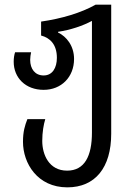

<svg xmlns="http://www.w3.org/2000/svg" viewBox="-20 -557 568 827"><path d="M270 250C390 250 459 165 459 19V-537H392C328 -501 246 -477 157 -464V-404C195 -394 225 -366 225 -308C225 -265 206 -232 168 -232C131 -232 110 -260 110 -299C110 -311 112 -322 114 -332H45C41 -320 39 -306 39 -291C39 -222 90 -170 168 -170C244 -170 299 -225 299 -303C299 -360 266 -400 230 -417V-420C284 -428 337 -446 376 -467V14C376 116 344 178 269 178C191 178 162 109 162 50C162 12 168 -21 175 -44H98C87 -16 79 10 79 54C79 146 141 250 270 250Z"/></svg>

Font: Noto Sans Georgian Condensed
Style: Regular
Weight: 400
Width: 3
Designer: Monotype Design Team, Akaki Razmadze
Foundry: Google LLC
Version: Version 2.005